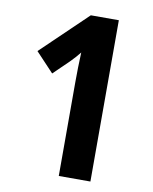

<svg xmlns="http://www.w3.org/2000/svg" viewBox="-81 -775 666 837"><g transform="rotate(10 251.5 -357.0)"><path d="M377 0H237V-415Q237 -480 240 -547Q223 -525 198 -500L131 -435L51 -520L253 -714H377Z"/></g></svg>

Font: Noto Sans Myanmar UI Condensed
Style: Bold
Weight: 700
Width: 3
Designer: Monotype Design Team
Foundry: Monotype Imaging Inc.
Version: Version 2.103; ttfautohint (v1.8.4.7-5d5b)